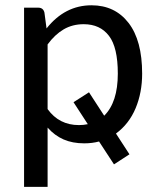

<svg xmlns="http://www.w3.org/2000/svg" viewBox="-20 -535 600 726"><path d="M160 171.5H71V-506H124.5Q143.5 -506 148 -487.5L156 -427.5Q225.5 -515 326 -515Q414.5 -515 466 -448.5Q517.5 -382 517.5 -256.5Q517.5 -185 492.8 -125.8Q468 -66.5 418.5 -30L469.5 48.5L411 86.5L354.5 0Q328.5 7 298.5 7Q254 7 220.2 -7.8Q186.5 -22.5 160 -52.5ZM278.5 -62Q296.5 -62 312 -65.5L258 -148.5L316.5 -186L374 -97.5Q425.5 -148.5 425.5 -256.5Q425.5 -356 392 -399.5Q358.5 -443.5 296.5 -443.5Q254 -443.5 220.8 -424Q187.5 -404.5 160 -367V-122.5Q203.5 -62 278.5 -62Z"/></svg>

Font: Verano Sans
Style: Regular
Weight: 400
Designer: Lukasz Dziedzic with Adam Twardoch and Botio Nikoltchev
Foundry: tyPoland Lukasz Dziedzic
Version: Version 3.001;December 28, 2019;FontCreator 12.0.0.2547 64-b